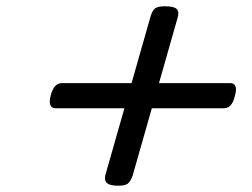

<svg xmlns="http://www.w3.org/2000/svg" viewBox="-20 -743 803 612"><path d="M358 -151Q328 -151 319.5 -161Q311 -171 317 -189L460 -691Q466 -711 475.5 -717Q485 -723 505 -723Q535 -723 543.5 -714Q552 -705 546 -686L403 -184Q396 -164 387 -157.5Q378 -151 358 -151ZM156 -398Q145 -398 140.5 -408Q136 -418 142 -440Q152 -478 177 -478H715Q726 -478 730.5 -468Q735 -458 728 -435Q719 -398 694 -398Z"/></svg>

Font: Playwrite AU NSW
Style: Regular
Weight: 400
Designer: Veronika Burian, José Scaglione
Foundry: TypeTogether
Version: Version 1.002